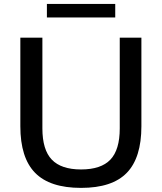

<svg xmlns="http://www.w3.org/2000/svg" viewBox="-20 -928 807 958"><path d="M81.5 -298V-740H191.5V-287.5Q191.5 -180.5 238.5 -131.5Q285.5 -82.5 384.5 -82.5Q484 -82.5 530.8 -131.5Q577.5 -180.5 577.5 -287.5V-740H685.5V-298Q685.5 -141 612.8 -65.8Q540 9.5 384.5 9.5Q228.5 9.5 155 -65.8Q81.5 -141 81.5 -298ZM214 -841V-908.5H555V-841Z"/></svg>

Font: Encode Sans Semi Expanded Medium
Style: Regular
Weight: 500
Width: 6
Designer: Multiple Designers
Foundry: Impallari Type
Version: Version 2.000